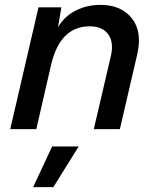

<svg xmlns="http://www.w3.org/2000/svg" viewBox="-20 -530 643 788"><path d="M392 -510Q478 -510 521.5 -454.5Q565 -399 543 -306L472 0H365L435 -300Q448 -357 424 -389.5Q400 -422 348 -422Q227 -422 190 -265L129 0H22L138 -500H232L218 -418Q244 -463 290.5 -486.5Q337 -510 392 -510ZM116 238 194 71H303L199 238Z"/></svg>

Font: Elaine Sans Medium
Style: Italic
Weight: 500
Italic angle: -13°
Designer: Wei Huang
Foundry: Wei Huang
Version: Version 2.001;December 24, 2019;FontCreator 12.0.0.2547 64-b